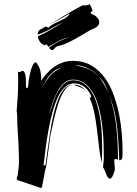

<svg xmlns="http://www.w3.org/2000/svg" viewBox="-20 -884 658 921"><path d="M60 -25Q60 -30 63 -37Q66 -44 66 -52Q69 -76 70 -86.5Q71 -97 71 -105Q71 -147 68.5 -195.5Q66 -244 63 -289Q63 -303 62.5 -322Q62 -341 60 -352Q63 -387 65 -421Q67 -455 67 -490V-515Q67 -528 66 -541Q69 -538 72 -538Q76 -538 80.5 -541Q85 -544 89 -544Q96 -544 100.5 -529Q105 -514 105 -463H114Q119 -519 129.5 -552Q140 -585 151 -585Q156 -585 167 -563.5Q178 -542 178 -496L189 -514Q200 -527 213.5 -541Q227 -555 244 -566Q261 -577 282 -584.5Q303 -592 330 -592Q382 -592 420.5 -568.5Q459 -545 485 -507.5Q511 -470 527.5 -422.5Q544 -375 553 -326.5Q562 -278 565 -233Q568 -188 568 -156Q568 -127 564.5 -121.5Q561 -116 552 -115Q550 -192 542 -272Q534 -352 504 -427Q531 -348 538.5 -271.5Q546 -195 546 -118Q540 -121 535 -121Q531 -121 528 -118Q528 -110 529 -101Q530 -93 530.5 -85Q531 -77 531 -70Q525 -47 519 -37Q513 -27 508 -27Q502 -27 498 -32.5Q494 -38 490.5 -46Q487 -54 483.5 -63.5Q480 -73 474 -82Q476 -99 477 -109.5Q478 -120 478 -127Q478 -154 477 -192Q476 -230 471.5 -271.5Q467 -313 457.5 -354.5Q448 -396 431.5 -428.5Q415 -461 390 -481.5Q365 -502 330 -502Q306 -502 287.5 -486Q269 -470 255.5 -445Q242 -420 232 -390.5Q222 -361 216 -334Q225 -362 234.5 -391Q244 -420 257.5 -444Q271 -468 289 -483.5Q307 -499 331 -499Q362 -499 384.5 -482Q407 -465 422.5 -438Q438 -411 447.5 -376.5Q457 -342 462 -306.5Q467 -271 468.5 -237.5Q470 -204 470 -180Q470 -161 469.5 -142Q469 -123 468 -103Q459 -141 454.5 -182.5Q450 -224 445 -264.5Q440 -305 432.5 -342.5Q425 -380 411 -412L418 -422Q408 -445 395.5 -457.5Q383 -470 371 -476Q359 -482 349 -483Q339 -484 336 -484Q311 -484 291.5 -466Q272 -448 257.5 -417.5Q243 -387 232 -347Q221 -307 213 -263Q205 -219 199 -174.5Q193 -130 189 -91H198Q203 -125 208.5 -166Q214 -207 220.5 -249.5Q227 -292 236 -332Q245 -372 257.5 -404Q270 -436 287 -456Q303 -475 326 -478Q304 -473 289 -450Q273 -426 261 -391Q249 -356 239.5 -314.5Q230 -273 222 -235L202 -89Q198 -75 196 -64L192 -43Q190 -33 188 -21.5Q186 -10 183 5L180 17H174L73 -17Q68 -18 65.5 -20Q63 -22 60 -25ZM234 -538Q214 -521 202.5 -501.5Q191 -482 181 -462V-461Q195 -490 220 -520Q244 -548 284 -562Q271 -558 259 -554Q245 -549 234 -538ZM354 -571Q349 -572 340 -572Q372 -564 400 -554.5Q428 -545 453 -517Q436 -540 408.5 -553Q381 -566 354 -571ZM381 -457Q373 -463 362.5 -466.5Q352 -470 337 -476L336 -478Q353 -477 366 -470.5Q379 -464 391 -448ZM455 -515Q469 -498 481 -476Q493 -454 502 -437Q492 -460 483 -479Q474 -498 455 -515ZM231 -644Q226 -644 222 -647.5Q218 -651 215 -655Q259 -689 311 -705Q285 -700 260 -686.5Q235 -673 212 -659Q210 -663 207.5 -666.5Q205 -670 202 -672L196 -667Q180 -671 171 -684.5Q162 -698 162 -710L166 -712Q192 -723 224.5 -742Q257 -761 285 -778Q255 -764 225.5 -747Q196 -730 161 -718Q161 -735 172.5 -742Q184 -749 200 -757L212 -751Q223 -762 236.5 -769Q250 -776 263.5 -782Q277 -788 289.5 -795Q302 -802 313 -814Q311 -814 311 -818Q288 -803 265 -791Q243 -779 219 -766Q256 -788 292 -811Q329 -834 377 -859Q380 -858 387 -858Q400 -858 411 -864Q413 -857 418 -849Q423 -841 423 -834Q423 -827 414 -826L419 -816Q432 -814 444 -802Q456 -790 456 -779Q456 -765 446.5 -757Q437 -749 420 -743Q406 -736 387.5 -724.5Q369 -713 347.5 -701Q326 -689 302.5 -678Q279 -667 254 -662Q248 -660 242 -652Q236 -644 231 -644Z"/></svg>

Font: Finger Paint
Style: Regular
Weight: 400
Designer: Ralph du Carrois
Foundry: Ralph du Carrois
Version: Version 1.002